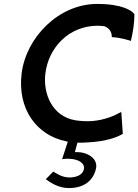

<svg xmlns="http://www.w3.org/2000/svg" viewBox="-20 -725 704 977"><path d="M592 -153C563 -136 511 -114 449 -109C418 -107 390 -109 363 -113C245 -133 198 -249 211 -352C227 -482 330 -594 477 -594C487 -594 498 -593 509 -592H510L512 -591C535 -582 549 -565 549 -536C593 -534 628 -522 646 -517C657 -562 664 -609 664 -653C651 -671 603 -705 474 -705C280 -705 113 -536 90 -351C68 -170 166 -37 316 -6L325 -4L296 85C305 84 317 82 332 83C377 84 416 105 406 139C399 167 365 178 333 178C296 178 266 157 251 148L213 187C234 202 276 232 330 232C416 232 458 186 469 130C478 80 423 49 373 49H361L374 1H383C396 1 408 1 421 0C528 -5 582 -30 605 -44L597 -157C597 -157 595 -154 594 -153Z"/></svg>

Font: Bluebird
Style: LiObl
Weight: 300
Designer: Jasper
Foundry: Cannot Into Space Fonts
Version: Version 0.98